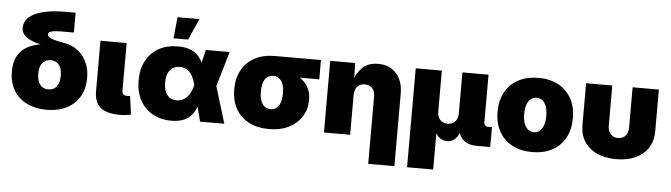

<svg xmlns="http://www.w3.org/2000/svg" viewBox="-54 -993 4996 1430"><g transform="rotate(5 2443.5 -278.0)"><path d="M309.1 11.7Q225.1 11.7 161.9 -19.3Q98.6 -50.3 63.2 -108.9Q27.8 -167.5 27.8 -250Q27.8 -332.5 63.2 -382.3Q98.6 -432.1 161.9 -454.6Q225.1 -477.1 309.1 -477.1V-453.1Q261.7 -460.9 220.2 -470.5Q178.7 -480 147 -494.1Q115.2 -508.3 97.4 -529.8Q79.6 -551.3 79.6 -583.5Q79.6 -626 112.8 -658.2Q146 -690.4 214.4 -709Q282.7 -727.5 388.7 -727.5H462.4V-579.1H375Q332 -579.1 309.6 -575.2Q287.1 -571.3 279.1 -564.5Q271 -557.6 271 -548.3Q271 -538.1 280.3 -530.3Q289.6 -522.5 306.9 -516.4Q324.2 -510.3 348.9 -504.9Q373.5 -499.5 405.3 -494.1Q438.5 -487.8 471.2 -470.2Q503.9 -452.6 530.8 -422.6Q557.6 -392.6 574 -349.6Q590.3 -306.6 590.3 -250Q590.3 -167.5 554.9 -108.9Q519.5 -50.3 456.3 -19.3Q393.1 11.7 309.1 11.7ZM309.1 -140.6Q332.5 -140.6 351.6 -151.9Q370.6 -163.1 381.8 -187.3Q393.1 -211.4 393.1 -250Q393.1 -289.1 381.8 -313Q370.6 -336.9 351.6 -348.1Q332.5 -359.4 309.1 -359.4Q286.1 -359.4 266.8 -348.1Q247.6 -336.9 236.3 -313Q225.1 -289.1 225.1 -250Q225.1 -211.4 236.3 -187.3Q247.6 -163.1 266.8 -151.9Q286.1 -140.6 309.1 -140.6Z M861.3 2Q758.8 2 711.9 -36.4Q665 -74.7 665 -159.2V-535.6H860.8V-177.7Q860.8 -161.1 870.1 -152.3Q879.4 -143.6 897 -143.6Q905.3 -143.6 910.9 -144Q916.5 -144.5 920.4 -145.5L939.5 -7.8Q926.8 -4.9 907 -1.5Q887.2 2 861.3 2Z M1241.7 11.7Q1160.2 11.7 1099.9 -23.2Q1039.6 -58.1 1006.6 -120.8Q973.6 -183.6 973.6 -266.6Q973.6 -350.6 1006.6 -412.8Q1039.6 -475.1 1100.3 -509.5Q1161.1 -543.9 1244.1 -543.9Q1301.3 -543.9 1338.6 -528.3Q1376 -512.7 1398.4 -486.8Q1420.9 -460.9 1433.1 -429.4Q1445.3 -397.9 1452.1 -365.7H1501L1552.7 -279.3L1637.7 0H1456.5L1389.6 -269Q1381.8 -300.3 1370.8 -323.7Q1359.9 -347.2 1345.5 -362.3Q1331.1 -377.4 1312.7 -385.3Q1294.4 -393.1 1272 -393.1Q1240.2 -393.1 1218 -378.4Q1195.8 -363.8 1183.8 -336.2Q1171.9 -308.6 1171.9 -269Q1171.9 -229 1183.3 -200.7Q1194.8 -172.4 1216.3 -157.5Q1237.8 -142.6 1268.1 -142.6Q1291.5 -142.6 1311 -151.4Q1330.6 -160.2 1345.7 -176Q1360.8 -191.9 1371.8 -214.8Q1382.8 -237.8 1389.6 -266.1L1452.6 -535.6H1630.9L1551.8 -266.1L1499.5 -177.7H1448.2Q1440.4 -144 1428.7 -110.6Q1417 -77.1 1395.3 -49.3Q1373.5 -21.5 1336.7 -4.9Q1299.8 11.7 1241.7 11.7ZM1205.6 -601.1 1221.2 -760.3H1385.3L1314.9 -601.1Z M1971.2 10.3Q1883.8 10.3 1820.3 -23.2Q1756.8 -56.6 1722.9 -117.9Q1689 -179.2 1689 -262.7Q1689 -345.7 1722.7 -407Q1756.3 -468.3 1819.6 -502Q1882.8 -535.6 1969.7 -535.6H2313.5V-391.1H2075.2L1969.7 -387.2Q1944.8 -387.2 1926.3 -373.5Q1907.7 -359.9 1897.9 -332.3Q1888.2 -304.7 1888.2 -262.7Q1888.2 -221.7 1898.4 -193.8Q1908.7 -166 1927.5 -152.1Q1946.3 -138.2 1971.2 -138.2Q1995.6 -138.2 2014.2 -152.1Q2032.7 -166 2043 -193.8Q2053.2 -221.7 2053.2 -262.7Q2053.2 -304.7 2043 -332.3Q2032.7 -359.9 2014.2 -373.5Q1995.6 -387.2 1971.2 -387.2V-438.5Q2030.8 -438.5 2081.8 -426.5Q2132.8 -414.6 2170.9 -388.9Q2209 -363.3 2230.2 -324.2Q2251.5 -285.2 2251.5 -230.5Q2251.5 -163.1 2217.5 -108.4Q2183.6 -53.7 2120.8 -21.7Q2058.1 10.3 1971.2 10.3Z M2578.6 -295.4V0H2382.8V-535.6H2569.8L2572.3 -395.5H2560.1Q2580.1 -459 2623 -501.7Q2666 -544.4 2742.2 -544.4Q2800.3 -544.4 2841.6 -518.6Q2882.8 -492.7 2905 -446.5Q2927.2 -400.4 2927.2 -340.3V204.1H2731.4V-298.3Q2731.4 -338.4 2711.4 -360.8Q2691.4 -383.3 2655.3 -383.3Q2631.8 -383.3 2614.5 -373Q2597.2 -362.8 2587.9 -343.3Q2578.6 -323.7 2578.6 -295.4Z M3022 204.1V-535.6H3217.3V-230.5Q3217.3 -204.1 3226.6 -185.1Q3235.8 -166 3253.2 -155.8Q3270.5 -145.5 3293.9 -145.5Q3317.9 -145.5 3335.2 -155.8Q3352.5 -166 3361.8 -185.1Q3371.1 -204.1 3371.1 -230.5V-535.6H3566.4V-180.7Q3566.4 -165.5 3574.5 -157Q3582.5 -148.4 3597.7 -148.4H3626V0H3526.4Q3452.6 0 3416.7 -40Q3380.9 -80.1 3380.9 -154.3V-203.6H3408.2Q3408.2 -148.9 3399.2 -112.5Q3390.1 -76.2 3374.8 -54.9Q3359.4 -33.7 3340.3 -24.7Q3321.3 -15.6 3301.8 -15.6Q3280.8 -15.6 3261 -24.7Q3241.2 -33.7 3225.1 -54.9Q3209 -76.2 3199.5 -112.5Q3189.9 -148.9 3189.9 -203.6H3217.3V204.1Z M3939.5 10.3Q3852.1 10.3 3788.6 -24.2Q3725.1 -58.6 3691.2 -121.1Q3657.2 -183.6 3657.2 -267.1Q3657.2 -350.6 3691.2 -412.8Q3725.1 -475.1 3788.6 -509.8Q3852.1 -544.4 3939.5 -544.4Q4026.4 -544.4 4089.6 -509.8Q4152.8 -475.1 4186.8 -412.8Q4220.7 -350.6 4220.7 -267.1Q4220.7 -183.6 4186.8 -121.1Q4152.8 -58.6 4089.6 -24.2Q4026.4 10.3 3939.5 10.3ZM3939.5 -138.2Q3963.9 -138.2 3982.4 -153.3Q4001 -168.5 4011.2 -197.5Q4021.5 -226.6 4021.5 -267.6Q4021.5 -309.1 4011.2 -337.6Q4001 -366.2 3982.4 -381.1Q3963.9 -396 3939.5 -396Q3914.6 -396 3895.8 -381.1Q3877 -366.2 3866.7 -337.6Q3856.4 -309.1 3856.4 -267.6Q3856.4 -226.6 3866.7 -197.5Q3877 -168.5 3895.8 -153.3Q3914.6 -138.2 3939.5 -138.2Z M4567.4 8.3Q4484.4 8.3 4423.3 -19.8Q4362.3 -47.9 4329.1 -99.9Q4295.9 -151.9 4295.9 -222.2V-535.6H4491.7V-235.8Q4491.7 -209.5 4501.2 -190.2Q4510.7 -170.9 4527.8 -160.4Q4544.9 -149.9 4567.9 -149.9Q4590.8 -149.9 4607.9 -160.4Q4625 -170.9 4634.3 -190.2Q4643.6 -209.5 4643.6 -235.8V-535.6H4839.8V-222.2Q4839.8 -151.9 4806.4 -99.9Q4772.9 -47.9 4711.9 -19.8Q4650.9 8.3 4567.4 8.3Z"/></g></svg>

Font: Inter 20pt Black
Style: Regular
Weight: 900
Version: Version 4.001;git-66647c0bb